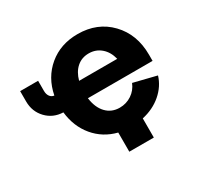

<svg xmlns="http://www.w3.org/2000/svg" viewBox="-139 -684 977 954"><g transform="rotate(-30 349.0 -207.5)"><path d="M127.9 -363.8Q127.9 -344.7 136.7 -332.3Q145.5 -319.8 161.1 -317.9Q179.2 -411.6 247.3 -468.3Q315.4 -524.9 413.1 -524.9Q526.4 -524.9 598.1 -450.2Q669.9 -375.5 669.9 -258.8V-223.1H298.8Q306.2 -166.5 336.4 -134.8Q366.7 -103 413.1 -103Q451.2 -103 481.9 -123.5Q512.7 -144 526.9 -179.2L657.2 -147Q640.6 -92.8 595 -53.5Q549.3 -14.2 484.9 0V109.9H344.2V0Q266.6 -19.5 217 -78.9Q167.5 -138.2 158.2 -223.1Q100.6 -225.1 62.7 -264.9Q24.9 -304.7 24.9 -362.8V-421.9H127.9ZM413.1 -414.1Q373 -414.1 344.7 -389.4Q316.4 -364.7 304.2 -319.8H522.9Q512.2 -363.8 482.9 -388.9Q453.6 -414.1 413.1 -414.1Z"/></g></svg>

Font: LT Superior
Style: Bold
Weight: 400
Designer: Daniel Lyons
Foundry: LyonsType
Version: Version 1.000